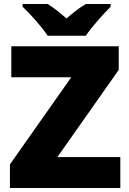

<svg xmlns="http://www.w3.org/2000/svg" viewBox="-20 -1013 651 967"><path d="M220 -833H412C443 -879 503 -945 537 -979V-993H413C378 -973 350 -950 315 -920C280 -950 255 -971 220 -993H94V-979C132 -943 190 -879 220 -833ZM586 -66V-222H269L578 -661V-780H37V-624H339L30 -185V-66Z"/></svg>

Font: Noto Sans Malayalam UI Black
Style: Regular
Weight: 900
Designer: Jelle Bosma - Monotype Design Team
Foundry: Monotype Imaging Inc.
Version: Version 2.104